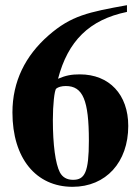

<svg xmlns="http://www.w3.org/2000/svg" viewBox="-20 -708 540 741"><path d="M323 -165C323 -43 307 -14 262 -14C238 -14 221 -24 211 -43C194 -76 184 -149 184 -245C184 -303 190 -360 197 -366C204 -372 218 -376 234 -376C300 -376 323 -321 323 -165ZM470 -688C321 -661 255 -648 167 -571C78 -493 28 -394 28 -274C28 -97 119 13 260 13C389 13 475 -82 475 -222C475 -343 402 -421 288 -421C256 -421 234 -417 204 -404C242 -549 324 -632 470 -662Z"/></svg>

Font: XITS
Style: Bold
Weight: 700
Designer: MicroPress Inc., with final additions and corrections provided by Coen Hoffman, Elsevier (retired)
Version: Version 1.302